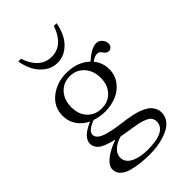

<svg xmlns="http://www.w3.org/2000/svg" viewBox="-277 -799 1150 1150"><g transform="rotate(-45 298.0 -223.5)"><path d="M115.2 -699.2H138.7Q155.8 -643.6 191.2 -610.4Q226.6 -577.1 277.3 -577.1Q328.1 -577.1 363.5 -610.4Q398.9 -643.6 416 -699.2H439.5Q432.1 -654.3 412.4 -616.2Q392.6 -578.1 357.2 -552.2Q321.8 -526.4 277.3 -526.4Q232.9 -526.4 197.5 -552.2Q162.1 -578.1 142.3 -616.2Q122.6 -654.3 115.2 -699.2ZM56.6 157.2Q56.6 125.5 95.5 94.7Q134.3 64 191.4 44.9V41.5Q120.6 24.4 95.5 3.4Q70.3 -17.6 70.3 -46.9Q70.3 -101.1 165 -140.6Q122.6 -161.6 97.7 -197.5Q72.8 -233.4 72.8 -280.8Q72.8 -355.5 131.1 -401.4Q189.5 -447.3 270.5 -447.3Q363.3 -447.3 420.9 -392.6Q481.4 -447.3 522.5 -447.3Q543.9 -447.3 559.1 -430.4Q574.2 -413.6 574.2 -392.6Q574.2 -377.9 565.2 -368.4Q556.2 -358.9 543 -358.9Q525.4 -358.9 512.2 -378.4Q501 -398.4 481.9 -398.4Q459 -398.4 434.1 -378.4Q468.8 -335.9 468.8 -280.8Q468.8 -231 440.4 -193.1Q412.1 -155.3 367.7 -136.7Q323.2 -118.2 270.5 -118.2Q229 -118.2 186.5 -132.3Q119.1 -106.9 119.1 -74.2Q119.1 -57.1 134.5 -43.7Q149.9 -30.3 178.7 -22Q207.5 -13.7 231.9 -9Q256.3 -4.4 290 0Q314 2.9 330.3 5.4Q346.7 7.8 371.3 12.9Q396 18.1 412.8 23.9Q429.7 29.8 449 39.3Q468.3 48.8 479.7 60.3Q491.2 71.8 499 88.1Q506.8 104.5 506.8 124Q506.8 151.9 492.2 174.6Q477.5 197.3 454.6 211.2Q431.6 225.1 401.1 234.6Q370.6 244.1 341.1 248Q311.5 252 281.7 252Q238.8 252 202.6 248Q166.5 244.1 131.6 234.4Q96.7 224.6 76.7 204.8Q56.6 185.1 56.6 157.2ZM139.6 140.1Q139.6 162.1 152.8 178.7Q166 195.3 187.7 204.8Q209.5 214.4 234.9 219Q260.3 223.6 288.1 223.6Q448.2 223.6 448.2 140.1Q448.2 128.9 443.8 119.6Q439.5 110.4 432.9 103.5Q426.3 96.7 413.3 90.8Q400.4 85 389.4 81.3Q378.4 77.6 358.2 73.5Q337.9 69.3 324 67.1Q310.1 64.9 284.7 61Q252.4 56.2 231 51.8Q193.4 62 166.5 85.2Q139.6 108.4 139.6 140.1ZM146 -280.8Q146 -220.2 180.7 -183.3Q215.3 -146.5 270.5 -146.5Q325.7 -146.5 360.6 -183.3Q395.5 -220.2 395.5 -280.8Q395.5 -341.3 360.6 -380.1Q325.7 -418.9 270.5 -418.9Q215.8 -418.9 180.9 -380.4Q146 -341.8 146 -280.8Z"/></g></svg>

Font: Theano Old Style
Style: Regular
Weight: 400
Designer: Alexey Kryukov
Version: Version 2.00